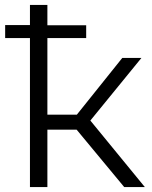

<svg xmlns="http://www.w3.org/2000/svg" viewBox="-20 -762 621 782"><path d="M1 -607H102V0H173V-234H292L486 0H570L348 -271L556 -526H478L293 -295H173V-607H331V-659H173V-742H102V-660H1Z"/></svg>

Font: Malon Grotesk
Style: Regular
Weight: 400
Designer: Julieta Ulanovsky
Foundry: Julieta Ulanovsky
Version: Version 7.200